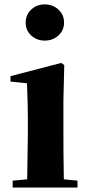

<svg xmlns="http://www.w3.org/2000/svg" viewBox="-20 -845 397 865"><path d="M243.2 -685.1Q217.8 -662.1 181.6 -662.1Q145.5 -662.1 120.6 -685.1Q95.7 -708 95.7 -743.2Q95.7 -778.3 120.6 -801.8Q145.5 -825.2 181.6 -825.2Q217.8 -825.2 243.2 -801.8Q268.6 -778.3 268.6 -743.2Q268.6 -708 243.2 -685.1ZM267.6 -37.1 329.1 -31.2V0H37.1V-31.2L102.5 -37.1Q105.5 -212.9 105.5 -238.3V-318.4Q105.5 -368.2 101.6 -469.7L27.3 -477.5V-502L255.9 -561.5L269.5 -551.8L265.6 -391.6V-238.3Q265.6 -152.3 267.6 -37.1Z"/></svg>

Font: Bpmf Zihi Serif Heavy
Style: Heavy
Weight: 900
Foundry: But Ko
Version: Version 1.320